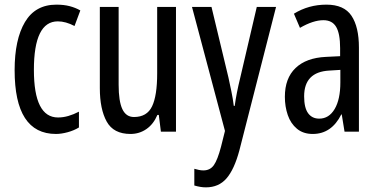

<svg xmlns="http://www.w3.org/2000/svg" viewBox="-20 -567 1629 827"><path d="M221 10Q43 10 43 -265Q43 -397 87.5 -472Q132 -547 223 -547Q255 -547 280 -540.5Q305 -534 326 -522L301 -455Q263 -475 229 -475Q126 -475 126 -266Q126 -61 230 -61Q252 -61 274.5 -67.5Q297 -74 320 -86V-18Q299 -5 271.5 2.5Q244 10 221 10Z M738 -537V0H673L664 -72H658Q641 -32 610.5 -11Q580 10 542 10Q469 10 439.5 -43.5Q410 -97 410 -187V-537H491V-202Q491 -131 507 -97Q523 -63 557 -63Q613 -63 635 -109Q657 -155 657 -251V-537Z M807 -537H891L964 -233Q970 -205 976.5 -174Q983 -143 987 -111H991Q998 -164 1015 -233L1086 -537H1169L1011 81Q989 163 955.5 201.5Q922 240 867 240Q855 240 843 238Q831 236 817 232V160Q827 163 837 165Q847 167 856 167Q885 167 901 144.5Q917 122 932 65L949 -3Z M1386 -547Q1462 -547 1494 -499Q1526 -451 1526 -362V0H1464L1452 -74H1450Q1408 10 1327 10Q1286 10 1259 -12.5Q1232 -35 1219.5 -71.5Q1207 -108 1207 -150Q1207 -230 1253 -274Q1299 -318 1384 -322L1445 -325V-360Q1445 -422 1428 -451Q1411 -480 1373 -480Q1329 -480 1272 -447L1246 -508Q1309 -547 1386 -547ZM1398 -263Q1290 -257 1290 -152Q1290 -103 1307 -79.5Q1324 -56 1355 -56Q1397 -56 1421.5 -97.5Q1446 -139 1446 -212V-266Z"/></svg>

Font: Noto Sans Bengali ExtraCondensed
Style: Regular
Weight: 400
Width: 2
Designer: Jelle Bosma - Monotype Design Team
Foundry: Monotype Imaging Inc.
Version: Version 2.003; ttfautohint (v1.8.4.7-5d5b)